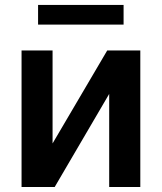

<svg xmlns="http://www.w3.org/2000/svg" viewBox="-20 -747 646 767"><path d="M190 -174V-545.5H66.1V0H198.5L416.2 -371.8V0H540.5V-545.5H408.4ZM132.1 -648.8H473.7V-727.3H132.1Z"/></svg>

Font: Margiela Sans Semi Bold
Style: Regular
Weight: 600
Designer: Stefan Endress, Andreas Faust
Version: Version 1.100;FEAKit 1.0